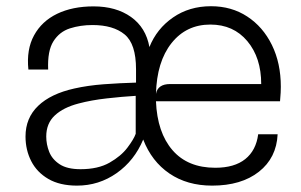

<svg xmlns="http://www.w3.org/2000/svg" viewBox="-20 -576 944 602"><path d="M221.5 6Q167.5 6 131.5 -15Q95.5 -36 77.8 -71Q60 -106 60 -148Q60 -206 99.5 -244Q139 -282 213 -298.5Q255 -308 305 -311.8Q355 -315.5 406.5 -317V-359Q406.5 -438.5 370.8 -468Q335 -497.5 270 -497.5Q232 -497.5 199.2 -487Q166.5 -476.5 147.5 -446.5Q128.5 -416.5 131 -358H69Q62.5 -421 86.8 -465.2Q111 -509.5 159.2 -532.8Q207.5 -556 273.5 -556Q344 -556 390.8 -522.8Q437.5 -489.5 448.5 -428.5Q471.5 -486 522.5 -521.2Q573.5 -556.5 641.5 -556.5Q706 -556.5 755.2 -524.2Q804.5 -492 832.5 -435Q860.5 -378 860.5 -304Q860.5 -296 860 -285.5Q859.5 -275 858 -258.5H469Q473 -160.5 520.8 -105.2Q568.5 -50 655 -50Q715 -50 749 -77.2Q783 -104.5 789.5 -155H850.5Q847 -81 791.8 -37.5Q736.5 6 645 6Q567 6 511.2 -32Q455.5 -70 429 -138.5Q401.5 -72.5 345.8 -33.2Q290 6 221.5 6ZM469 -281.5Q474.5 -312.5 513.5 -312.5H799Q799 -395 755.5 -447Q712 -499 639.5 -499Q564 -499 517.8 -440.8Q471.5 -382.5 469 -281.5ZM232.5 -45.5Q287.5 -45.5 323.5 -66Q359.5 -86.5 379.5 -113Q399.5 -139.5 405.5 -156.5V-275.5Q363.5 -273 314.8 -267.5Q266 -262 226.5 -251.5Q178.5 -239 151.8 -214Q125 -189 125 -148Q125 -123.5 134.2 -100Q143.5 -76.5 167 -61Q190.5 -45.5 232.5 -45.5Z"/></svg>

Font: Spline Sans Light
Style: Regular
Weight: 300
Designer: Eben Sorkin, Mirko Velimirovic
Foundry: Sorkin Type
Version: Version 1.000; ttfautohint (v1.8.3)